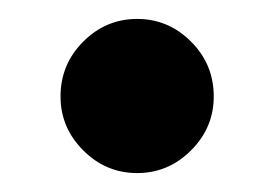

<svg xmlns="http://www.w3.org/2000/svg" viewBox="-20 -173 290 203"><path d="M125 10Q92 10 68 -14Q44 -38 44 -71Q44 -105 68 -129Q92 -153 125 -153Q158 -153 182 -129Q206 -105 206 -71Q206 -38 182 -14Q158 10 125 10Z"/></svg>

Font: Red Hat Display ExtraBold
Style: Regular
Weight: 800
Designer: Pentagram, MCKL
Foundry: Pentagram, MCKL
Version: Version 1.023